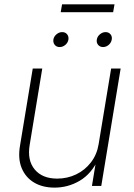

<svg xmlns="http://www.w3.org/2000/svg" viewBox="-20 -857 618 885"><path d="M231.4 7.8Q176.3 7.8 137 -15.6Q97.7 -39.1 79.8 -82.5Q62 -126 72.3 -186L130.9 -541H174.8L116.7 -188.5Q105 -117.7 140.1 -75.7Q175.3 -33.7 243.7 -33.7Q290.5 -33.7 331.1 -53.2Q371.6 -72.8 399.2 -108.6Q426.8 -144.5 434.6 -192.4L492.2 -541H536.1L446.8 0H403.8L423.8 -121.6H432.1Q400.9 -55.2 347.2 -23.7Q293.5 7.8 231.4 7.8ZM455.1 -640.1Q440.9 -640.1 432.4 -650.1Q423.8 -660.2 426.3 -674.8Q428.7 -689 440.7 -699Q452.6 -709 466.8 -709Q481 -709 489.3 -699Q497.6 -689 495.1 -674.8Q492.7 -660.2 481 -650.1Q469.2 -640.1 455.1 -640.1ZM254.9 -640.1Q240.7 -640.1 232.4 -650.1Q224.1 -660.2 226.1 -674.8Q228.5 -689 240.5 -699Q252.4 -709 266.6 -709Q281.2 -709 289.3 -699Q297.4 -689 295.4 -674.8Q293 -660.2 281.2 -650.1Q269.5 -640.1 254.9 -640.1ZM507.8 -836.9 501.5 -800.8H259.8L266.1 -836.9Z"/></svg>

Font: Inter 17pt ExtraLight
Style: Italic
Weight: 250
Italic angle: -9.3988°
Version: Version 4.001;git-66647c0bb